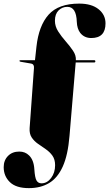

<svg xmlns="http://www.w3.org/2000/svg" viewBox="-82 -774 592 1040"><path d="M294.5 -38Q286 66 258 128Q230 190 184 217.5Q138 245 74.5 245Q5 245 -28.5 212.5Q-62 180 -62 131.5Q-62 94.5 -38.8 70.8Q-15.5 47 22.5 47Q54.5 47 75.5 68Q101 92.5 104 142.5Q107 189 116 204Q125 219 143 219Q173 219 194.8 190.2Q216.5 161.5 216.5 121Q216.5 89.5 202 69.2Q187.5 49 166 34.2Q144.5 19.5 123.8 5Q103 -9.5 89.8 -29.2Q76.5 -49 78.5 -80L102 -405.5Q103.5 -426.5 87.5 -429.5L29.5 -439.5Q23.5 -440.5 23.5 -445Q23.5 -448 31 -448H107.5L115.5 -521.5Q128 -635 181.5 -694.8Q235 -754.5 347 -754.5Q414 -754.5 451.8 -724.2Q489.5 -694 489.5 -647.5Q489.5 -568 412.5 -568Q374.5 -568 352.5 -596Q335.5 -618.5 334 -655.5Q331.5 -737 283 -737Q255 -737 235.2 -717.5Q215.5 -698 215.5 -661.5Q215.5 -631.5 233 -604Q250.5 -576.5 273.5 -550.5Q296.5 -524.5 313.5 -499.2Q330.5 -474 329 -448H428Q434.5 -448 434.5 -441.5Q434.5 -435.5 427 -435.5H328Z"/></svg>

Font: Fraunces 144pt Black
Style: Regular
Weight: 900
Version: Version 1.000;[0bf87f6ff]